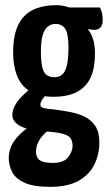

<svg xmlns="http://www.w3.org/2000/svg" viewBox="-20 -530 426 746"><path d="M175 196Q108 196 73 179Q38 162 26 136Q14 110 14 85Q14 49 34 19.5Q54 -10 86 -32Q118 -54 156 -65L190 -35Q172 -28 155.5 -13Q139 2 129.5 20.5Q120 39 120 59Q120 73 125.5 83Q131 93 145.5 98Q160 103 186 103Q228 103 245 80.5Q262 58 262 37Q262 19 254.5 7.5Q247 -4 222.5 -10.5Q198 -17 148 -20Q111 -23 84 -30.5Q57 -38 42 -52Q27 -66 28 -86Q29 -103 38 -120Q47 -137 65.5 -156Q84 -175 112 -195L173 -175Q171 -174 162 -165Q153 -156 145 -144.5Q137 -133 137 -123Q137 -110 165 -107.5Q193 -105 234 -98Q276 -92 305 -78.5Q334 -65 350 -41Q366 -17 366 23Q366 70 346.5 109.5Q327 149 285 172.5Q243 196 175 196ZM187 -154Q128 -154 94 -176.5Q60 -199 45.5 -237.5Q31 -276 31 -325Q31 -394 51.5 -434.5Q72 -475 110 -492.5Q148 -510 199 -510Q212 -510 227.5 -507Q243 -504 257 -498L276 -453Q309 -438 329 -406Q349 -374 349 -321Q349 -267 332.5 -230Q316 -193 280.5 -173.5Q245 -154 187 -154ZM192 -230Q210 -230 222 -240.5Q234 -251 240 -277Q246 -303 246 -347Q246 -397 234 -417Q222 -437 195 -437Q179 -437 166 -427Q153 -417 146 -394Q139 -371 139 -329Q139 -294 143.5 -272Q148 -250 159.5 -240Q171 -230 192 -230ZM346 -414Q331 -414 308.5 -420.5Q286 -427 263 -436Q240 -445 225.5 -452Q211 -459 211 -459L212 -501H368Q373 -493 376 -481Q379 -469 379 -452Q379 -432 370 -423Q361 -414 346 -414Z"/></svg>

Font: Yanone Kaffeesatz ExtraLight SemiBold
Style: Regular
Weight: 600
Version: Version 2.003